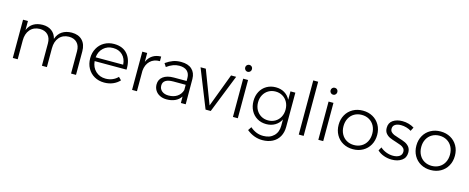

<svg xmlns="http://www.w3.org/2000/svg" viewBox="-41 -1544 6212 2541"><g transform="rotate(15 3064.5 -273.0)"><path d="M964 -322V0H896V-306Q896 -381 855.5 -422.5Q815 -464 744 -464Q660 -462 612.5 -406Q565 -350 565 -258V0H497V-306Q497 -381 456.5 -422.5Q416 -464 345 -464Q261 -462 213 -406Q165 -350 165 -258V0H98V-524H165V-401Q191 -463 242.5 -494Q294 -525 368 -526Q443 -526 492.5 -489Q542 -452 558 -385Q582 -455 635.5 -490Q689 -525 767 -526Q860 -526 912 -472Q964 -418 964 -322Z M1592 -240H1155Q1162 -156 1217 -104.5Q1272 -53 1353 -53Q1403 -53 1446 -71Q1489 -89 1520 -122L1558 -84Q1520 -43 1466.5 -20.5Q1413 2 1349 2Q1273 2 1214 -31.5Q1155 -65 1121.5 -125Q1088 -185 1088 -262Q1088 -338 1121.5 -398.5Q1155 -459 1214 -492.5Q1273 -526 1347 -526Q1469 -526 1533 -448.5Q1597 -371 1592 -240ZM1532 -292Q1527 -374 1477.5 -422.5Q1428 -471 1348 -471Q1269 -471 1216 -422Q1163 -373 1155 -292Z M1990 -526V-463Q1907 -464 1856.5 -414.5Q1806 -365 1799 -280V0H1732V-524H1799V-402Q1825 -462 1873.5 -493.5Q1922 -525 1990 -526Z M2401 0 2400 -88Q2369 -42 2319 -19.5Q2269 3 2204 3Q2151 3 2110.5 -17.5Q2070 -38 2048 -74Q2026 -110 2026 -155Q2026 -223 2078.5 -262Q2131 -301 2223 -301H2399V-341Q2399 -403 2362 -437Q2325 -471 2254 -471Q2170 -471 2085 -408L2055 -454Q2108 -491 2156 -508.5Q2204 -526 2266 -526Q2361 -526 2413 -478.5Q2465 -431 2466 -347L2467 0ZM2400 -177V-249H2231Q2162 -249 2126 -226Q2090 -203 2090 -157Q2090 -110 2124.5 -81.5Q2159 -53 2216 -53Q2286 -53 2334.5 -85.5Q2383 -118 2400 -177Z M2530 -524H2602L2776 -67L2948 -524H3018L2810 0H2739Z M3194 -675Q3194 -655 3180.5 -641Q3167 -627 3148 -627Q3128 -627 3114.5 -641Q3101 -655 3101 -675Q3101 -695 3114.5 -708.5Q3128 -722 3148 -722Q3168 -722 3181 -708.5Q3194 -695 3194 -675ZM3114 -524H3181V0H3114Z M3829 -524V-55Q3829 21 3797 78Q3765 135 3705.5 165.5Q3646 196 3568 196Q3452 196 3353 116L3385 68Q3425 103 3469 121Q3513 139 3565 139Q3655 139 3708.5 86.5Q3762 34 3762 -54V-139Q3734 -84 3682 -53Q3630 -22 3562 -22Q3492 -22 3437.5 -54.5Q3383 -87 3352.5 -144.5Q3322 -202 3322 -275Q3322 -348 3352.5 -405Q3383 -462 3438 -494Q3493 -526 3563 -526Q3631 -526 3682 -495.5Q3733 -465 3762 -409V-524ZM3762 -273Q3762 -330 3738 -375Q3714 -420 3671 -445.5Q3628 -471 3574 -471Q3520 -471 3477 -445.5Q3434 -420 3409.5 -375Q3385 -330 3385 -273Q3385 -216 3409.5 -171.5Q3434 -127 3476.5 -101.5Q3519 -76 3574 -76Q3628 -76 3671 -101.5Q3714 -127 3738 -172Q3762 -217 3762 -273Z M4016 -742H4083V0H4016Z M4364 -675Q4364 -655 4350.5 -641Q4337 -627 4318 -627Q4298 -627 4284.5 -641Q4271 -655 4271 -675Q4271 -695 4284.5 -708.5Q4298 -722 4318 -722Q4338 -722 4351 -708.5Q4364 -695 4364 -675ZM4284 -524H4351V0H4284Z M5020 -263Q5020 -186 4986 -125.5Q4952 -65 4892 -31.5Q4832 2 4756 2Q4680 2 4620 -31.5Q4560 -65 4526 -125.5Q4492 -186 4492 -263Q4492 -339 4526 -399Q4560 -459 4620 -492.5Q4680 -526 4756 -526Q4832 -526 4892 -492.5Q4952 -459 4986 -399Q5020 -339 5020 -263ZM4559 -262Q4559 -201 4584 -154Q4609 -107 4654 -81Q4699 -55 4756 -55Q4813 -55 4858 -81Q4903 -107 4928 -154Q4953 -201 4953 -262Q4953 -322 4928 -369Q4903 -416 4858 -442Q4813 -468 4756 -468Q4699 -468 4654 -442Q4609 -416 4584 -369Q4559 -322 4559 -262Z M5293 -471Q5243 -471 5212.5 -451.5Q5182 -432 5182 -393Q5182 -366 5198.5 -349Q5215 -332 5239.5 -321.5Q5264 -311 5308 -298Q5362 -282 5396 -266.5Q5430 -251 5454 -221.5Q5478 -192 5478 -144Q5478 -73 5424 -35.5Q5370 2 5289 2Q5232 2 5179 -17Q5126 -36 5090 -71L5117 -119Q5151 -88 5197.5 -70Q5244 -52 5292 -52Q5345 -52 5378.5 -74Q5412 -96 5412 -138Q5412 -167 5395 -185.5Q5378 -204 5352.5 -214.5Q5327 -225 5282 -239Q5229 -255 5196 -270Q5163 -285 5140 -313.5Q5117 -342 5117 -388Q5117 -457 5168.5 -492Q5220 -527 5297 -527Q5342 -527 5384 -515Q5426 -503 5459 -482L5433 -431Q5403 -450 5366 -460.5Q5329 -471 5293 -471Z M6085 -263Q6085 -186 6051 -125.5Q6017 -65 5957 -31.5Q5897 2 5821 2Q5745 2 5685 -31.5Q5625 -65 5591 -125.5Q5557 -186 5557 -263Q5557 -339 5591 -399Q5625 -459 5685 -492.5Q5745 -526 5821 -526Q5897 -526 5957 -492.5Q6017 -459 6051 -399Q6085 -339 6085 -263ZM5624 -262Q5624 -201 5649 -154Q5674 -107 5719 -81Q5764 -55 5821 -55Q5878 -55 5923 -81Q5968 -107 5993 -154Q6018 -201 6018 -262Q6018 -322 5993 -369Q5968 -416 5923 -442Q5878 -468 5821 -468Q5764 -468 5719 -442Q5674 -416 5649 -369Q5624 -322 5624 -262Z"/></g></svg>

Font: TypoPRO Montserrat
Style: Regular
Weight: 300
Designer: Julieta Ulanovsky
Foundry: Julieta Ulanovsky
Version: Version 6.001